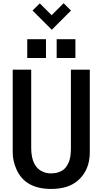

<svg xmlns="http://www.w3.org/2000/svg" viewBox="-20 -1179 643 1211"><path d="M427.7 -1112.3 306.6 -991.2 185.1 -1112.8 231 -1157.7 305.7 -1083 381.3 -1158.7ZM337.4 -813V-931.6H455.6V-813ZM151.9 -813V-931.6H270V-813ZM60.1 -218.8V-739.7H176.8V-246.6Q176.8 -123 256.3 -93.3Q276.9 -85.4 302.2 -85.4Q327.6 -85.4 348.1 -92.3Q368.7 -99.1 381.3 -109.4Q394 -119.6 403.3 -135.5Q412.6 -151.4 417 -164.6Q421.4 -177.7 424.3 -195.8Q427.2 -219.2 427.2 -246.6V-739.7H546.4V-218.8Q546.4 -106.9 472.7 -41.5Q411.6 12.7 302.7 12.7Q137.2 12.7 83 -112.8Q60.1 -164.6 60.1 -218.8Z"/></svg>

Font: News Cycle
Style: Bold
Weight: 700
Version: Version 0.5.1